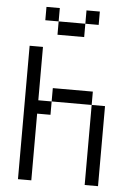

<svg xmlns="http://www.w3.org/2000/svg" viewBox="-56 -854 612 896"><g transform="rotate(5 250.0 -406.0)"><path d="M375 -750V-812.5H312.5V-750H187.5V-687.5H312.5V-750ZM62.5 -625Q62.5 -625 62.5 0H125V-312.5H187.5V-375H125Q125 -375 125 -625ZM375 -375Q375 -375 375 0H437.5Q437.5 0 437.5 -375ZM187.5 -375H375V-437.5H187.5ZM187.5 -750V-812.5H125V-750Z"/></g></svg>

Font: BFUnifontExMono
Style: Regular
Weight: 500
Version: Version 15.0.06